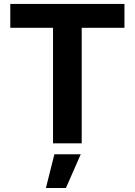

<svg xmlns="http://www.w3.org/2000/svg" viewBox="-20 -727 683 974"><path d="M32.2 -707H611.3V-585.9H394.5V0H249V-585.9H32.2ZM255.9 55.7H389.6L314.5 226.6H212.9Z"/></svg>

Font: Pretendard JP
Style: Bold
Weight: 700
Designer: Base glyphs from Inter by Rasmus Andersson; Hangeul glyphs from Noto Sans CJK(Source Han Sans) by Jang Soo-young and Kan
Foundry: Kil Hyung-jin
Version: Version 1.309